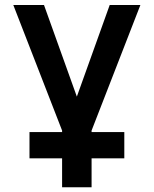

<svg xmlns="http://www.w3.org/2000/svg" viewBox="-20 -538 626 782"><path d="M100.1 106.9H232.9V224.6H353V106.9H486.3V0H353V-6.3L551.8 -517.6H426.8L293 -144.5L159.2 -517.6H34.2L232.9 -6.3V0H100.1Z"/></svg>

Font: Cascadia Code PL SemiBold
Style: Regular
Weight: 600
Monospace: yes
Designer: Aaron Bell
Foundry: Saja Typeworks
Version: Version 2404.023